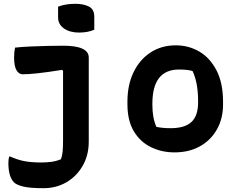

<svg xmlns="http://www.w3.org/2000/svg" viewBox="-20 -788 1240 1008"><path d="M311 -548Q446 -548 446 -486V-45Q446 27 414 82.5Q382 138 328.5 169Q275 200 208 200Q138 200 102.5 191.5Q67 183 53 169Q37 152 30.5 126Q24 100 24 69Q24 49 28 34H34Q69 50 105.5 57.5Q142 65 199 65Q225 65 250.5 61.5Q276 58 300 48Q307 29 309 6Q311 -17 311 -50V-417L305 -421Q223 -408 175.5 -403Q128 -398 99 -398Q79 -398 66.5 -419.5Q54 -441 54 -486Q54 -515 59 -538Q94 -542 140 -544Q186 -546 232 -547Q278 -548 311 -548ZM285 -753Q323 -768 375 -768Q419 -768 447 -753.5Q475 -739 475 -701V-632Q441 -617 395 -617Q347 -617 316 -638.5Q285 -660 285 -697Z M903 -550Q970 -550 1026 -517.5Q1082 -485 1116.5 -419Q1151 -353 1151 -253V-240Q1151 -165 1118.5 -108Q1086 -51 1029 -19.5Q972 12 896 12Q829 12 772.5 -15.5Q716 -43 682.5 -99Q649 -155 649 -241V-254Q649 -343 681.5 -409.5Q714 -476 771 -513Q828 -550 903 -550ZM920 -423Q780 -423 780 -244V-237Q780 -169 801 -122Q832 -115 876 -115Q950 -115 985 -147.5Q1020 -180 1020 -250V-257Q1020 -354 991 -415Q967 -423 920 -423Z"/></svg>

Font: Recursive Mn Csl St
Style: Bold
Weight: 700
Monospace: yes
Version: Version 1.079;hotconv 1.0.112;makeotfexe 2.5.65598; ttfautoh